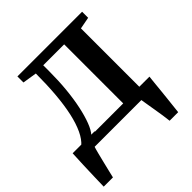

<svg xmlns="http://www.w3.org/2000/svg" viewBox="-195 -681 999 999"><g transform="rotate(-45 305.0 -181.5)"><path d="M49 0V-52L67.5 -53Q92.5 -74.5 111 -113.8Q129.5 -153 141.8 -208.2Q154 -263.5 160 -333.5Q166 -403.5 166 -486L87.5 -498.5V-543H563.5V-498.5L498 -486V0ZM143 -54.5H377.5V-489H223.5V-442.5Q223.5 -375.5 217.5 -313.8Q211.5 -252 200.5 -200.5Q189.5 -149 175 -111.2Q160.5 -73.5 143 -54.5ZM-0.5 180Q0.5 146.5 1.5 107Q2.5 67.5 4.2 25.5Q6 -16.5 8 -57H171L114 -4Q109 10.5 102.5 36.2Q96 62 89 90.5Q82 119 76.2 143.2Q70.5 167.5 67.5 180ZM484.5 180Q482.5 160.5 478.8 136Q475 111.5 470.8 86Q466.5 60.5 462.8 37.8Q459 15 456.5 -0.5L418 -56.5H572.5Q570.5 -38 568 -14Q565.5 10 563 36.5Q560.5 63 557.5 89.2Q554.5 115.5 552 139Q549.5 162.5 547.5 180Z"/></g></svg>

Font: Merriweather 48pt SemiBold
Style: Regular
Weight: 600
Version: Version 2.100